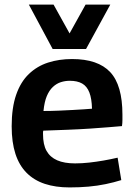

<svg xmlns="http://www.w3.org/2000/svg" viewBox="-20 -809 584 839"><path d="M284 10Q223 10 176 -5.5Q129 -21 96.5 -53.5Q64 -86 47.5 -136.5Q31 -187 31 -257Q31 -338 50.5 -394.5Q70 -451 106 -485.5Q142 -520 190 -535.5Q238 -551 295 -551Q408 -551 461.5 -494Q515 -437 515 -308Q515 -299 515 -285Q515 -271 513 -258Q490 -256 454 -253Q418 -250 373 -247Q328 -244 276 -242Q224 -240 169 -238Q168 -235 168 -231Q168 -227 168 -223Q168 -177 183.5 -149.5Q199 -122 230 -108.5Q261 -95 308 -95Q338 -95 369.5 -98.5Q401 -102 432.5 -107.5Q464 -113 494 -120L510 -22Q478 -12 442 -4.5Q406 3 367 6.5Q328 10 284 10ZM170 -324Q205 -324 237.5 -325.5Q270 -327 299 -328.5Q328 -330 349 -331.5Q370 -333 382 -334Q381 -378 370.5 -405Q360 -432 339 -444Q318 -456 285 -456Q265 -456 246 -450Q227 -444 211 -429Q195 -414 184.5 -389Q174 -364 170 -324ZM462 -789 356 -595H210L106 -789H214L284 -663L354 -789Z"/></svg>

Font: Georama ExtraCondensed Thin SemiBold
Style: Regular
Weight: 600
Version: Version 1.001